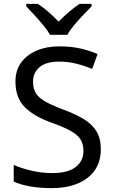

<svg xmlns="http://www.w3.org/2000/svg" viewBox="-20 -964 589 994"><path d="M502 -191Q502 -96 433 -43Q364 10 247 10Q187 10 136 1Q85 -8 51 -24V-110Q87 -94 140.5 -81Q194 -68 251 -68Q331 -68 371.5 -99Q412 -130 412 -183Q412 -218 397 -242Q382 -266 345.5 -286.5Q309 -307 244 -330Q153 -363 106.5 -411Q60 -459 60 -542Q60 -599 89 -639.5Q118 -680 169.5 -702Q221 -724 288 -724Q347 -724 396 -713Q445 -702 485 -684L457 -607Q420 -623 376.5 -634Q333 -645 286 -645Q219 -645 185 -616.5Q151 -588 151 -541Q151 -505 166 -481Q181 -457 215 -438Q249 -419 307 -397Q370 -374 413.5 -347.5Q457 -321 479.5 -284Q502 -247 502 -191ZM239 -784Q226 -807 204 -833.5Q182 -860 158 -886Q134 -912 116 -931V-944H176Q202 -927 230 -903Q258 -879 283 -852Q310 -879 338 -903Q366 -927 392 -944H454V-931Q435 -912 410.5 -886Q386 -860 363.5 -833.5Q341 -807 329 -784Z"/></svg>

Font: Noto Sans Historical
Style: Regular
Weight: 400
Designer: Monotype Design Team
Foundry: Monotype Imaging Inc.
Version: Version 2.013; ttfautohint (v1.8.4.7-5d5b)